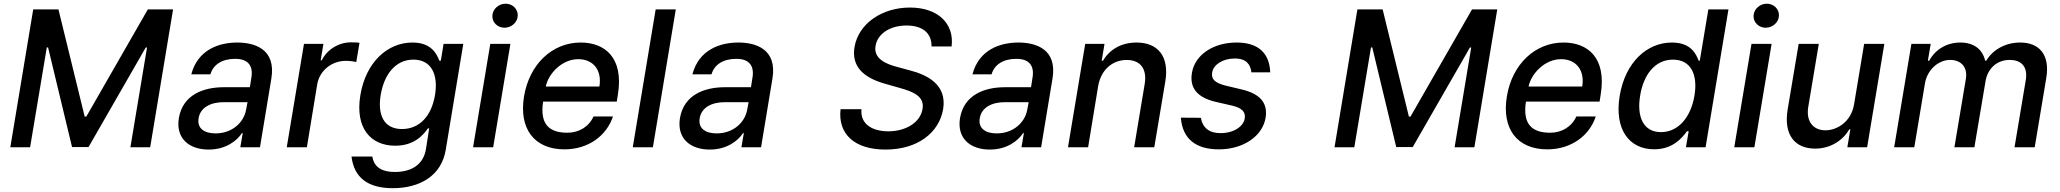

<svg xmlns="http://www.w3.org/2000/svg" viewBox="-20 -777 10871 1013"><path d="M155.2 -727.3 34.4 0H138.8L226.9 -526.6H233.7L360.1 -1.1H447.1L748.9 -526.3H755.7L668 0H772.4L893.1 -727.3H759.9L435.4 -161.9H426.8L288.4 -727.3Z M1081 12.1C1171.2 12.1 1229.4 -33.7 1256.4 -74.6H1260.7L1247.9 0H1351.6L1411.6 -362.2C1438.2 -521 1318.9 -552.6 1232.2 -552.6C1133.5 -552.6 1023.1 -513.8 989.3 -384.9H1090.2C1104.4 -435 1150.2 -466.6 1221.2 -466.6C1289.4 -466.6 1316.1 -429.3 1306.5 -369L1298.3 -316.8H1160.5C1054 -316.8 944.6 -277.7 923.7 -154.1C906.2 -47.2 977.3 12.1 1081 12.1ZM1027.7 -152.7C1036.6 -209.5 1090.9 -237.9 1159.8 -237.9H1285.9L1278.1 -196.7C1266 -131.4 1205.6 -73.2 1117.2 -73.2C1057.2 -73.2 1019.2 -100.1 1027.7 -152.7Z M1492.9 0H1599.1L1653.8 -333.1C1666.5 -404.5 1729.8 -456 1804.7 -456C1827.1 -456 1851.6 -452.1 1859.7 -449.6L1876.8 -551.1C1865.8 -553.3 1845.5 -553.6 1832 -553.6C1768.1 -553.6 1706.7 -517.4 1677.6 -458.8H1671.9L1686.4 -545.5H1583.8Z M2052.2 215.9C2192.1 215.9 2309.3 152.7 2332 12.1L2424.4 -545.5H2320.3L2305.8 -457H2297.9C2284.8 -490.8 2257.5 -552.6 2155.9 -552.6C2024.1 -552.6 1910.2 -448.5 1881.4 -275.6C1852.3 -100.9 1935.7 -8.2 2065.3 -8.2C2165.5 -8.2 2213.4 -64.6 2237.6 -99.4H2244.3L2227.6 7.8C2214.5 94.5 2146.7 130.3 2064.3 130.3C1983 130.3 1952.1 95.9 1944.2 49L1834.5 48.7C1848 161.6 1922.9 215.9 2052.2 215.9ZM1988.6 -276.3C2006 -381 2064.6 -462.4 2161.2 -462.4C2253.9 -462.4 2293.3 -386.7 2275.2 -276.3C2256.7 -163.7 2192.5 -96.2 2100.9 -96.2C2005 -96.2 1971.2 -170.8 1988.6 -276.3Z M2475.9 0H2582L2672.9 -545.5H2566.8ZM2577.8 -693.9C2576 -659.1 2605.1 -630.7 2641.7 -630.7C2678.6 -630.7 2710.2 -659.1 2711.6 -693.9C2713.4 -729 2684.3 -757.5 2647.7 -757.5C2610.8 -757.5 2579.2 -729 2577.8 -693.9Z M2958.1 11C3085.9 11 3181.1 -62.5 3214.1 -162.6H3111.5C3087.4 -108.7 3034.8 -76.7 2973.7 -76.7C2877.8 -76.7 2827.1 -121.1 2845.5 -240.8H3234L3240.1 -278.4C3272 -475.9 3168.3 -552.6 3044 -552.6C2892.4 -552.6 2772.7 -436.8 2745 -269.2C2716.6 -99.8 2797.2 11 2958.1 11ZM2859.4 -320.3C2874.3 -392 2947.8 -464.8 3030.5 -464.8C3112.9 -464.8 3156.6 -403.8 3142.4 -320.3Z M3545.5 -727.3H3439.3L3318.5 0H3424.7Z M3724.8 12.1C3815 12.1 3873.2 -33.7 3900.2 -74.6H3904.5L3891.7 0H3995.4L4055.4 -362.2C4082 -521 3962.7 -552.6 3876.1 -552.6C3777.3 -552.6 3666.9 -513.8 3633.2 -384.9H3734C3748.2 -435 3794 -466.6 3865.1 -466.6C3933.2 -466.6 3959.9 -429.3 3950.3 -369L3942.1 -316.8H3804.3C3697.8 -316.8 3588.4 -277.7 3567.5 -154.1C3550.1 -47.2 3621.1 12.1 3724.8 12.1ZM3671.5 -152.7C3680.4 -209.5 3734.7 -237.9 3803.6 -237.9H3929.7L3921.9 -196.7C3909.8 -131.4 3849.4 -73.2 3761 -73.2C3701 -73.2 3663 -100.1 3671.5 -152.7Z M4894.9 -532H5000.7C5015.6 -652.7 4928.6 -737.2 4780.9 -737.2C4634.9 -737.2 4509.9 -654.1 4488.3 -528.4C4471.9 -427.2 4534.4 -368.3 4645.6 -336.3L4727.6 -312.9C4802.6 -292.3 4858.7 -266.3 4847.3 -202.1C4835.9 -131.4 4760.3 -84.2 4666.9 -84.2C4582.4 -84.2 4517.8 -121.8 4525.2 -201H4414.8C4399.9 -69.2 4489 12.1 4652 12.1C4822.8 12.1 4935 -77.8 4956 -201C4977.6 -332 4869.3 -382.8 4781.2 -405.5L4713.1 -424C4659.1 -438.2 4587.4 -465.2 4599.4 -534.8C4609.4 -596.9 4673.3 -642.4 4762.8 -642.4C4846.2 -642.4 4895.6 -603.7 4894.9 -532Z M5202.4 12.1C5292.6 12.1 5350.9 -33.7 5377.8 -74.6H5382.1L5369.3 0H5473L5533 -362.2C5559.7 -521 5440.3 -552.6 5353.7 -552.6C5255 -552.6 5144.5 -513.8 5110.8 -384.9H5211.6C5225.9 -435 5271.7 -466.6 5342.7 -466.6C5410.9 -466.6 5437.5 -429.3 5427.9 -369L5419.7 -316.8H5282C5175.4 -316.8 5066.1 -277.7 5045.1 -154.1C5027.7 -47.2 5098.7 12.1 5202.4 12.1ZM5149.1 -152.7C5158 -209.5 5212.4 -237.9 5281.2 -237.9H5407.3L5399.5 -196.7C5387.4 -131.4 5327.1 -73.2 5238.6 -73.2C5178.6 -73.2 5140.6 -100.1 5149.1 -152.7Z M5774.1 -323.9C5789.8 -410.9 5850.5 -460.6 5924.7 -460.6C5997.2 -460.6 6032.7 -413 6019.5 -334.2L5963.8 0H6070L6128.2 -346.9C6150.6 -482.2 6087 -552.6 5976.6 -552.6C5894.5 -552.6 5833.8 -514.9 5799.4 -456.7H5792.6L5807.5 -545.5H5705.6L5614.7 0H5720.9Z M6582.4 -395.2H6681.8C6677.9 -497.9 6617.5 -552.6 6504.3 -552.6C6382.1 -552.6 6284.8 -488.6 6268.8 -393.1C6255.3 -314.6 6295.1 -262.8 6393.8 -239.7L6481.9 -219.5C6533.4 -207 6552.9 -185.7 6547.2 -152C6540.5 -109 6487.9 -74.2 6419 -74.6C6360.8 -74.6 6325.3 -101.9 6315.7 -155.5L6210.2 -156.2C6218.8 -43.7 6290.1 11 6410.5 11C6539.1 11 6641 -57.9 6657.3 -155.5C6670.1 -234 6628.2 -282 6531.6 -305L6447.8 -324.9C6390.6 -339.1 6369.3 -359 6375.4 -394.2C6382.1 -437.5 6433.6 -468.4 6494.7 -468.4C6557.2 -468.4 6578.1 -435.4 6582.4 -395.2Z M7141.7 -727.3 7021 0H7125.4L7213.4 -526.6H7220.2L7346.6 -1.1H7433.6L7735.4 -526.3H7742.2L7654.5 0H7758.9L7879.6 -727.3H7746.4L7421.9 -161.9H7413.4L7274.9 -727.3Z M8143.5 11C8271.3 11 8366.5 -62.5 8399.5 -162.6H8296.9C8272.7 -108.7 8220.2 -76.7 8159.1 -76.7C8063.2 -76.7 8012.4 -121.1 8030.9 -240.8H8419.4L8425.4 -278.4C8457.4 -475.9 8353.7 -552.6 8229.4 -552.6C8077.8 -552.6 7958.1 -436.8 7930.4 -269.2C7902 -99.8 7982.6 11 8143.5 11ZM8044.7 -320.3C8059.7 -392 8133.2 -464.8 8215.9 -464.8C8298.3 -464.8 8342 -403.8 8327.8 -320.3Z M8707.4 10.7C8806.5 10.7 8855.5 -50.1 8880.7 -84.9H8889.6L8875 0H8978.7L9099.4 -727.3H8993.3L8948.2 -457H8942.1C8929 -490.8 8902.7 -552.6 8801.1 -552.6C8669.4 -552.6 8555 -448.5 8525.6 -271.7C8496.4 -95.2 8574.6 10.7 8707.4 10.7ZM8633.5 -272.7C8650.9 -381 8710.6 -462.4 8806.5 -462.4C8899.1 -462.4 8938.9 -386.7 8920.1 -272.7C8900.9 -158 8834.9 -79.9 8743.3 -79.9C8648.4 -79.9 8615.1 -163.4 8633.5 -272.7Z M9130 0H9236.2L9327.1 -545.5H9220.9ZM9231.9 -693.9C9230.1 -659.1 9259.2 -630.7 9295.8 -630.7C9332.7 -630.7 9364.3 -659.1 9365.8 -693.9C9367.5 -729 9338.4 -757.5 9301.8 -757.5C9264.9 -757.5 9233.3 -729 9231.9 -693.9Z M9762.1 -226.2C9746.8 -133.5 9671.2 -89.5 9611.5 -89.5C9545.8 -89.5 9508.5 -137.1 9520.2 -211.3L9576 -545.5H9469.8L9411.6 -198.5C9389.6 -63.2 9451.7 7.1 9556.5 7.1C9638.5 7.1 9702.8 -36.2 9736.9 -94.5H9742.5L9726.6 0H9831L9921.9 -545.5H9815.3Z M9973.7 0H10079.9L10136 -336.3C10147.7 -409.4 10208.1 -460.9 10268.5 -460.9C10327.8 -460.9 10361.5 -421.9 10352.3 -362.6L10291.5 0H10397L10455.6 -347.7C10466.3 -414.1 10514.2 -460.9 10583.5 -460.9C10639.6 -460.9 10680 -430 10668.3 -355.8L10608.7 0H10715.2L10776.3 -365.8C10796.9 -490.4 10737.2 -552.6 10639.2 -552.6C10560.4 -552.6 10494.7 -515.3 10459.5 -456.7H10453.8C10440 -516.3 10394.9 -552.6 10323.2 -552.6C10251.1 -552.6 10191.4 -516.7 10158.4 -456.7H10151.6L10166.5 -545.5H10064.6Z"/></svg>

Font: Margiela Sans Medium
Style: Italic
Weight: 500
Italic angle: -9.39999°
Designer: Stefan Endress, Andreas Faust
Version: Version 1.100;FEAKit 1.0